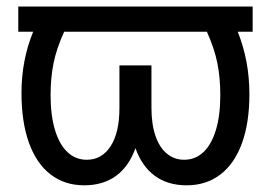

<svg xmlns="http://www.w3.org/2000/svg" viewBox="-20 -550 818 580"><path d="M743.2 -454.1H698.2Q733.4 -366.2 733.4 -265.6Q733.4 -179.2 710.9 -117.4Q688.5 -55.7 645.8 -22.9Q603 9.8 543.9 9.8Q486.8 9.8 447.8 -18.8Q408.7 -47.4 389.2 -102.5Q369.6 -47.4 330.6 -18.8Q291.5 9.8 234.4 9.8Q175.3 9.8 132.6 -23.2Q89.8 -56.2 67.4 -118.9Q44.9 -181.6 44.9 -269.5Q44.9 -367.7 80.1 -454.1H35.2V-530.3H743.2ZM242.2 -67.4Q287.6 -67.4 314.2 -108.4Q340.8 -149.4 340.8 -224.6V-352.5H437.5V-224.6Q437.5 -174.8 449.7 -139.4Q461.9 -104 484.4 -85.7Q506.8 -67.4 536.1 -67.4Q570.3 -67.4 594.7 -90.6Q619.1 -113.8 632.3 -157.7Q645.5 -201.7 645.5 -262.7Q645.5 -314.5 636.7 -358.9Q627.9 -403.3 605 -454.1H173.8Q150.4 -402.8 141.6 -358.4Q132.8 -314 132.8 -262.7Q132.8 -201.7 146 -157.7Q159.2 -113.8 183.6 -90.6Q208 -67.4 242.2 -67.4Z"/></svg>

Font: Pretendard Std
Style: Regular
Weight: 400
Designer: Base glyphs from Inter by Rasmus Andersson; Hangeul glyphs from Noto Sans CJK(Source Han Sans) by Jang Soo-young and Kan
Foundry: Kil Hyung-jin
Version: Version 1.309